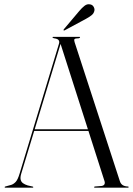

<svg xmlns="http://www.w3.org/2000/svg" viewBox="-20 -871 618 891"><path d="M136.5 -271H405L406 -263.5H134ZM134.5 -2.5Q134.5 -2 133.8 -1Q133 0 131.5 0H4Q3 0 2.2 -1Q1.5 -2 1.5 -2.5Q1.5 -4 2.5 -4.5Q3.5 -5 4.5 -5.5L32 -13Q43 -16.5 52.8 -26.8Q62.5 -37 71 -65.5L253.5 -667.5Q257 -678 252 -684.8Q247 -691.5 230 -693.5Q226.5 -695 225 -695.8Q223.5 -696.5 223.5 -697.5Q223.5 -699 224.5 -699.5Q225.5 -700 227 -700H348.5Q350 -700 350.8 -699.5Q351.5 -699 351.5 -697.5Q351.5 -696.5 350.2 -695.5Q349 -694.5 346 -693.5Q328.5 -693 325.8 -689.5Q323 -686 326 -676L536 -31Q540 -18 549.2 -12Q558.5 -6 573.5 -5.5Q575.5 -5.5 576.2 -4.8Q577 -4 577 -2.5Q577 -2 576.2 -1Q575.5 0 574 0H419.5Q418.5 0 417.5 -1Q416.5 -2 416.5 -2.5Q416.5 -4 418 -4.5Q419.5 -5 420.5 -5.5L451.5 -8Q461.5 -9.5 464.8 -16Q468 -22.5 464.5 -32L258.5 -675.5L266.5 -685L78.5 -65Q73.5 -48.5 75.8 -37.8Q78 -27 86.8 -20.8Q95.5 -14.5 108.5 -10.5L130.5 -5.5Q132.5 -5 133.5 -4.5Q134.5 -4 134.5 -2.5ZM347 -819Q360.5 -835 372.2 -844Q384 -853 395.5 -851Q407.5 -850 413.2 -841.5Q419 -833 418.5 -824Q416.5 -809.5 405.2 -800.5Q394 -791.5 378 -783L280.5 -730.5Q279.5 -730 277.8 -729.5Q276 -729 275 -730.5Q274.5 -731.5 275 -733Q275.5 -734.5 276.5 -735.5Z"/></svg>

Font: Fraunces 120pt Light
Style: Regular
Weight: 300
Version: Version 1.000;[b76b70a41]